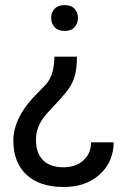

<svg xmlns="http://www.w3.org/2000/svg" viewBox="-20 -558 513 766"><path d="M287.1 -332Q286.6 -280.3 276.6 -249.3Q266.6 -218.3 243.2 -189.5Q219.7 -160.6 174.8 -113.5Q129.9 -66.4 124.5 -18.1L123.5 0Q123.5 53.2 151.9 81.3Q180.2 109.4 233.4 109.4Q282.2 109.4 312.7 81.8Q343.3 54.2 343.3 9.8H433.6Q432.6 88.4 377.7 138.2Q322.8 188 233.4 188Q137.7 188 85.4 138.9Q33.2 89.8 33.2 2.4Q33.2 -82 111.3 -167.5L164.6 -222.7Q196.8 -260.7 196.8 -332ZM291 -486.8Q291 -464.8 277.6 -449.7Q264.2 -434.6 237.8 -434.6Q211.4 -434.6 197.8 -449.7Q184.1 -464.8 184.1 -486.8Q184.1 -508.3 197.8 -522.9Q211.4 -537.6 237.8 -537.6Q264.2 -537.6 277.6 -522.9Q291 -508.3 291 -486.8Z"/></svg>

Font: Roboto
Style: Regular
Weight: 400
Designer: Google
Version: Version 2.134; 2016; ttfautohint (v1.6)